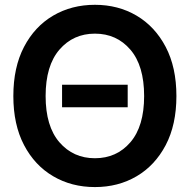

<svg xmlns="http://www.w3.org/2000/svg" viewBox="-20 -757 777 787"><path d="M369.1 9.8Q273.4 9.8 197.8 -34.7Q122.1 -79.1 78.4 -162.6Q34.7 -246.1 34.7 -363.3Q34.7 -481 78.4 -564.7Q122.1 -648.4 197.8 -692.9Q273.4 -737.3 369.1 -737.3Q464.4 -737.3 539.8 -692.9Q615.2 -648.4 659.2 -564.7Q703.1 -481 703.1 -363.3Q703.1 -245.6 659.2 -162.1Q615.2 -78.6 539.8 -34.4Q464.4 9.8 369.1 9.8ZM369.1 -108.4Q458 -108.4 514.4 -173.8Q570.8 -239.3 570.8 -363.3Q570.8 -487.8 514.4 -553.5Q458 -619.1 369.1 -619.1Q280.3 -619.1 223.6 -553.5Q167 -487.8 167 -363.3Q167 -239.3 223.6 -173.8Q280.3 -108.4 369.1 -108.4ZM503.4 -409.7V-317.4H234.4V-409.7Z"/></svg>

Font: Inter Tight SemiBold
Style: Regular
Weight: 600
Designer: Rasmus Andersson
Foundry: rsms
Version: Version 3.004; ttfautohint (v1.8.4.7-5d5b)